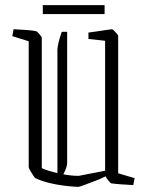

<svg xmlns="http://www.w3.org/2000/svg" viewBox="-20 -719 580 749"><path d="M92 -558 28 -578 33 -605Q56 -604 83 -602Q110 -600 122 -597Q125 -596 134 -585.5Q143 -575 143 -571V-63Q170 -51 204 -44V-525Q204 -534 208.5 -553.5Q213 -573 221 -595H242V-84Q242 -67 227 -39Q259 -33 287 -33L390 -53V-560L325 -567V-592Q334 -593 354.5 -596Q375 -599 394 -602Q413 -605 417 -605Q420 -605 430.5 -593.5Q441 -582 441 -579V-43L505 -24L500 3Q476 2 450.5 0Q425 -2 413 -4Q411 -5 403 -14.5Q395 -24 392 -31Q374 -22 350.5 -13Q327 -4 308 3Q289 10 285 10Q238 8 194 -0.5Q150 -9 118 -24Q116 -25 109.5 -34.5Q103 -44 97.5 -54Q92 -64 92 -67ZM147 -664V-699H388V-664Z"/></svg>

Font: Grenze Gotisch ExtraLight
Style: Regular
Weight: 200
Designer: Renata Polastri
Foundry: Omnibus-Type
Version: Version 1.001